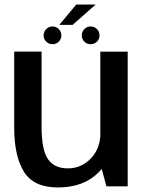

<svg xmlns="http://www.w3.org/2000/svg" viewBox="-20 -820 644 845"><path d="M448.5 0H542V-592.5H421.5V-98.5ZM163 -593H42.5V-257Q42.5 -134.5 85 -64.8Q127.5 5 235 5Q349.5 5 415.5 -63Q481.5 -131 481.5 -205L422 -236Q422 -167 380.2 -123Q338.5 -79 278 -79Q219.5 -79 191.2 -119.5Q163 -160 163 -262ZM211.5 -625.5Q227.5 -625.5 238.8 -636.8Q250 -648 250 -664Q250 -680.5 238.8 -692Q227.5 -703.5 211.5 -703.5Q195 -703.5 183.5 -692Q172 -680.5 172 -664Q172 -648 183.5 -636.8Q195 -625.5 211.5 -625.5ZM378.5 -625.5Q395.5 -625.5 406.8 -636.8Q418 -648 418 -664Q418 -680.5 406.8 -692Q395.5 -703.5 378.5 -703.5Q362.5 -703.5 351.2 -692Q340 -680.5 340 -664Q340 -648 351.2 -636.8Q362.5 -625.5 378.5 -625.5ZM241 -710.5H299.5L401 -800H315.5Z"/></svg>

Font: Anybody Thin Medium
Style: Regular
Weight: 500
Version: Version 1.113;gftools[0.9.25]